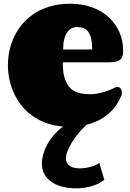

<svg xmlns="http://www.w3.org/2000/svg" viewBox="-20 -667 698 1029"><path d="M392.6 -522Q377 -522 363.3 -514.9Q349.6 -507.8 339.6 -493.2Q329.6 -478.5 324 -455.8Q318.4 -433.1 318.4 -401.9H474.1Q474.1 -436 468.8 -459.2Q463.4 -482.4 453.1 -496.3Q442.9 -510.3 427.5 -516.1Q412.1 -522 392.6 -522ZM356.4 -647Q421.9 -647 474.4 -627.4Q526.9 -607.9 563.7 -573.7Q600.6 -539.6 620.4 -493.4Q640.1 -447.3 640.1 -394Q640.1 -372.1 634 -359.9Q627.9 -347.7 616.7 -341.8Q605.5 -335.9 588.9 -334.5Q572.3 -333 551.3 -333H316.4Q316.4 -279.3 327.4 -245.8Q338.4 -212.4 357.9 -193.8Q377.4 -175.3 404.8 -168.7Q432.1 -162.1 465.3 -162.1Q482.9 -162.1 501.7 -165.5Q520.5 -168.9 537.8 -174.3Q555.2 -179.7 569.8 -185.5Q584.5 -191.4 594.2 -196.8Q602.1 -201.2 609.4 -201.2Q620.6 -201.2 627 -191.7Q633.3 -182.1 633.3 -170.4Q633.3 -166.5 632.8 -163.1Q632.3 -159.7 630.9 -156.2Q616.7 -120.1 592.3 -89.4Q567.9 -58.6 533 -35.9Q498 -13.2 452.1 -0.5Q406.2 12.2 349.1 12.2Q294.4 12.2 249.3 -0.7Q204.1 -13.7 167.7 -36.9Q131.3 -60.1 104 -91.3Q76.7 -122.6 58.6 -159.4Q40.5 -196.3 31.5 -236.6Q22.5 -276.9 22.5 -317.9Q22.5 -359.4 31.7 -400.1Q41 -440.9 59.6 -477.5Q78.1 -514.2 106 -545.2Q133.8 -576.2 170.9 -598.9Q208 -621.6 254.4 -634.3Q300.8 -647 356.4 -647ZM539.1 296.4Q525.9 307.6 508.8 316.2Q491.7 324.7 471.7 330.6Q451.7 336.4 429.7 339.4Q407.7 342.3 385.3 342.3Q351.1 342.3 318.6 334.7Q286.1 327.1 260.7 311.3Q235.4 295.4 220 270.5Q204.6 245.6 204.6 210.4Q204.6 178.2 217 143.8Q229.5 109.4 251.7 78.1Q273.9 46.9 304.4 21.7Q335 -3.4 371.1 -17.1H473.1Q464.8 -14.6 451.2 -3.7Q437.5 7.3 421.9 23.4Q406.2 39.6 390.6 59.8Q375 80.1 362.3 101.3Q349.6 122.6 341.6 143.3Q333.5 164.1 333.5 181.6Q333.5 196.8 339.6 207Q345.7 217.3 356 223.6Q366.2 230 379.9 232.7Q393.6 235.4 408.2 235.4Q423.3 235.4 439 232.9Q454.6 230.5 468.5 226.3Q482.4 222.2 493.9 217Q505.4 211.9 512.2 206.1Z"/></svg>

Font: Corben
Style: Bold
Weight: 700
Designer: vernon adams
Foundry: vernon adams
Version: Version 1.101; ttfautohint (v1.6)